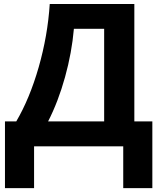

<svg xmlns="http://www.w3.org/2000/svg" viewBox="-20 -734 804 963"><path d="M4.9 -125H61.5Q128.9 -239.7 174.1 -397.2Q219.2 -554.7 229.5 -713.9H653.8V-125H744.1V209.5H598.1V0H150.9V209.5H4.9ZM502.4 -125V-589.4H350.6Q340.3 -470.2 306.2 -347.2Q272 -224.1 221.2 -125Z"/></svg>

Font: Viking Open Sans
Style: Bold
Weight: 700
Foundry: Ascender Corporation
Version: Version 2.001